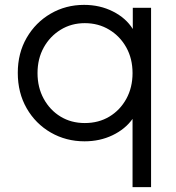

<svg xmlns="http://www.w3.org/2000/svg" viewBox="-20 -568 723 788"><path d="M524 200V-80Q494 -38 442 -13Q390 12 327 12Q251 12 188.5 -24Q126 -60 89.5 -123.5Q53 -187 53 -269Q53 -350 89.5 -413Q126 -476 188 -512Q250 -548 325 -548Q390 -548 443.5 -521Q497 -494 525 -449V-536H600V200ZM328 -63Q385 -63 429 -89.5Q473 -116 498.5 -162.5Q524 -209 524 -268Q524 -327 498.5 -373Q473 -419 428.5 -446Q384 -473 328 -473Q273 -473 229 -446Q185 -419 159.5 -373Q134 -327 134 -268Q134 -209 159.5 -162.5Q185 -116 228.5 -89.5Q272 -63 328 -63Z"/></svg>

Font: Plus Jakarta Text Light
Style: Regular
Weight: 300
Designer: Gumpita Rahayu
Foundry: Tokotype Studio
Version: Version 1.000